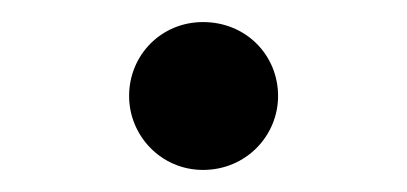

<svg xmlns="http://www.w3.org/2000/svg" viewBox="-20 -139 369 174"><path d="M164 15C203 15 232 -16 232 -52C232 -89 203 -119 164 -119C126 -119 97 -89 97 -52C97 -16 126 15 164 15Z"/></svg>

Font: Source Han Serif SC Medium
Style: Regular
Weight: 500
Designer: Ryoko NISHIZUKA 西塚涼子 (kana & ideographs); Frank Grießhammer (Latin, Greek & Cyrillic); Wenlong ZHANG 张文龙 (bopomofo); San
Foundry: Adobe
Version: Version 2.003;hotconv 1.1.1;makeotfexe 2.6.0